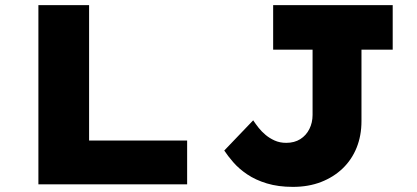

<svg xmlns="http://www.w3.org/2000/svg" viewBox="-20 -720 1629 750"><path d="M130 0V-700H328V-171H711V0ZM1124 10Q1067 10 1022.5 -3.5Q978 -17 945.5 -39Q913 -61 891 -86.5Q869 -112 856 -132L969 -250Q979 -235 990.5 -220.5Q1002 -206 1017.5 -193Q1033 -180 1053 -171Q1073 -162 1098 -162Q1130 -162 1153 -176.5Q1176 -191 1188.5 -216Q1201 -241 1201 -271V-526H1047V-700H1514V-526H1392V-247Q1392 -190 1373 -143Q1354 -96 1318.5 -62Q1283 -28 1234 -9Q1185 10 1124 10Z"/></svg>

Font: Lexend Giga ExtraBold
Style: Regular
Weight: 800
Designer: Bonnie Shaver-Troup, Thomas Jockin
Foundry: Lexend
Version: Version 1.007